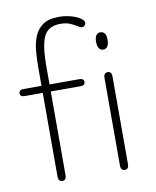

<svg xmlns="http://www.w3.org/2000/svg" viewBox="-75 -687 611 754"><g transform="rotate(-10 230.5 -310.5)"><path d="M97 -374H24Q16 -374 11.5 -370.5Q7 -367 7 -360Q7 -353 11.5 -349.5Q16 -346 24 -346H97V-12Q97 -2 101.5 3Q106 8 113 8Q121 8 125 3Q129 -2 129 -12V-346H249Q257 -346 261.5 -349.5Q266 -353 266 -360Q266 -367 261.5 -370.5Q257 -374 249 -374H129V-446Q129 -533 147 -567Q165 -601 211 -601Q235 -601 251 -594Q267 -587 277.5 -580Q288 -573 294 -573Q300 -573 304.5 -577.5Q309 -582 309 -588Q309 -598 294.5 -607.5Q280 -617 257.5 -623Q235 -629 211 -629Q169 -629 146 -612.5Q123 -596 112.5 -569Q102 -542 99.5 -509.5Q97 -477 97 -445ZM361 -541Q350 -541 344 -532.5Q338 -524 338 -507Q338 -490 344 -481Q350 -472 361 -472Q372 -472 378 -481Q384 -490 384 -507Q384 -524 378 -532.5Q372 -541 361 -541ZM346 -12Q346 -2 350.5 3Q355 8 362 8Q370 8 374 3Q378 -2 378 -12V-362Q378 -372 374 -377Q370 -382 362 -382Q355 -382 350.5 -377Q346 -372 346 -362Z"/></g></svg>

Font: Beiruti ExtraLight
Style: Regular
Weight: 250
Designer: Arlette Boutros
Foundry: Boutros
Version: Version 1.41